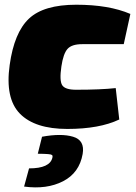

<svg xmlns="http://www.w3.org/2000/svg" viewBox="-20 -534 576 813"><path d="M470 -161 485 -28Q401 12 265 12Q128 12 64.5 -52.5Q1 -117 21 -259Q40 -396 102.5 -455Q165 -514 303 -514Q441 -514 532 -475L504 -347H328Q284 -347 266 -327Q248 -307 240 -253Q231 -192 243.5 -173Q256 -154 302 -154Q407 -154 470 -161ZM140 117 158 45Q239 30 289.5 45Q340 60 330 118Q316 198 247 233.5Q178 269 82 256L103 179Q192 179 202 133Q202 130 202.5 127.5Q203 125 200.5 123Q198 121 194.5 120Q191 119 183.5 118.5Q176 118 165.5 117.5Q155 117 140 117Z"/></svg>

Font: Exo 2.0 Black
Style: Italic
Weight: 900
Italic angle: -8°
Designer: Natanael Gama
Version: Version 1.001;PS 001.001;hotconv 1.0.70;makeotf.lib2.5.58329